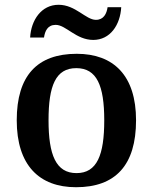

<svg xmlns="http://www.w3.org/2000/svg" viewBox="-20 -773 639 803"><path d="M370 -606C441 -606 483 -669 487 -743H430C426 -716 414 -690 381 -690C339 -690 296 -753 225 -753C153 -753 110 -689 106 -616H164C168 -643 179 -669 213 -669C256 -669 298 -606 370 -606ZM298 10C463 10 549 -82 549 -270C549 -457 455 -548 301 -548C136 -548 50 -457 50 -270C50 -82 144 10 298 10ZM300 -49C214 -49 183 -125 183 -270C183 -415 213 -488 299 -488C385 -488 416 -415 416 -270C416 -125 386 -49 300 -49Z"/></svg>

Font: Noto Serif Tamil SemiBold
Style: Italic
Weight: 600
Italic angle: -12°
Designer: Indian Type Foundry, Tom Grace, and the Monotype Design Team
Foundry: Monotype Imaging Inc.
Version: Version 2.003